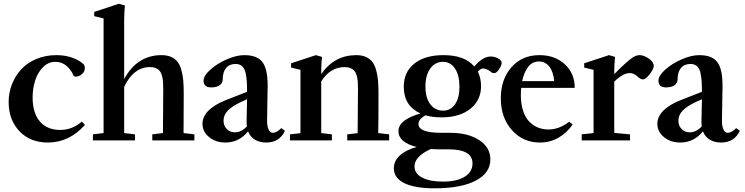

<svg xmlns="http://www.w3.org/2000/svg" viewBox="-20 -746 3956 1020"><path d="M234.4 11.2Q140.1 11.2 83 -49.3Q25.9 -109.9 25.9 -204.1Q25.9 -252.9 43.2 -297.6Q60.5 -342.3 92 -377Q123.5 -411.6 172.4 -432.4Q221.2 -453.1 279.8 -453.1Q329.1 -453.1 368.7 -437.7Q408.2 -422.4 427.2 -401.4Q430.7 -392.1 430.7 -384.3Q430.7 -364.7 414.8 -351.8Q398.9 -338.9 383.3 -338.9Q373 -338.9 370.1 -346.2Q356 -377.4 331.8 -397.5Q307.6 -417.5 273.9 -417.5Q237.3 -417.5 209.2 -389.9Q181.2 -362.3 167.2 -319.6Q153.3 -276.9 153.3 -228Q153.3 -145.5 191.9 -100.6Q230.5 -55.7 299.8 -55.7Q363.8 -55.7 415 -100.1L431.2 -82.5Q347.7 11.2 234.4 11.2Z M473.6 0V-32.2L530.3 -39.1V-647.9L480.5 -660.2V-682.6L611.3 -726.1L643.6 -716.8Q639.6 -679.2 639.6 -635.3V-325.7Q708 -453.1 838.4 -453.1Q867.7 -453.1 888.7 -443.8Q909.7 -434.6 922.6 -418.2Q935.5 -401.9 943.1 -375.5Q950.7 -349.1 953.4 -320.1Q956.1 -291 956.1 -251Q956.1 -107.9 955.1 -39.1L1012.7 -32.2V0H789.1V-32.2L845.7 -39.1Q847.2 -267.6 847.2 -273.9Q847.2 -297.4 845.9 -313.2Q844.7 -329.1 840.3 -344.7Q835.9 -360.4 828.4 -369.4Q820.8 -378.4 807.9 -384Q794.9 -389.6 776.9 -389.6Q689.5 -389.6 639.6 -284.2V-39.1L697.3 -32.2V0Z M1177.7 11.2Q1126 11.2 1090.8 -17.6Q1055.7 -46.4 1055.7 -88.4Q1055.7 -126 1087.2 -158Q1118.7 -189.9 1179.2 -213.9L1292.5 -258.3V-267.1Q1292.5 -345.7 1279.1 -376Q1265.6 -406.2 1231.4 -406.2Q1198.7 -406.2 1180.9 -384.5Q1163.1 -362.8 1163.1 -323.7Q1163.1 -304.7 1146.5 -293.2Q1129.9 -281.7 1102.1 -281.7Q1061.5 -281.7 1061.5 -317.4Q1061.5 -343.8 1097.4 -376Q1133.3 -408.2 1184.8 -430.7Q1236.3 -453.1 1277.8 -453.1Q1345.7 -453.1 1373.8 -416.7Q1401.9 -380.4 1401.9 -292Q1401.9 -290 1398.9 -105.5Q1398.4 -78.1 1406.2 -59.3Q1414.1 -40.5 1429.7 -40.5Q1449.7 -40.5 1474.6 -65.4L1493.7 -51.3Q1465.3 11.2 1394 11.2Q1359.4 11.2 1334.2 -3.9Q1309.1 -19 1297.9 -48.3Q1250 11.2 1177.7 11.2ZM1167.5 -105.5Q1167.5 -78.1 1184.6 -60.5Q1201.7 -43 1228 -43Q1261.7 -43 1291.5 -74.2Q1290 -85.9 1290 -99.6Q1292 -178.2 1292.5 -218.8L1263.2 -205.6Q1213.9 -183.1 1190.7 -158.9Q1167.5 -134.8 1167.5 -105.5Z M1520.5 0V-32.2L1576.2 -38.6V-375L1526.4 -387.2V-409.7L1658.2 -453.1L1690.4 -443.8Q1686.5 -404.8 1686.5 -361.3V-352.5Q1756.3 -453.1 1873 -453.1Q1902.3 -453.1 1923.3 -443.8Q1944.3 -434.6 1957.3 -418.2Q1970.2 -401.9 1977.8 -375.5Q1985.4 -349.1 1988 -320.1Q1990.7 -291 1990.7 -251Q1990.7 -107.9 1989.3 -39.1L2047.4 -32.2V0H1824.7V-32.2L1879.9 -38.6Q1881.8 -191.9 1881.8 -273.9Q1881.8 -297.4 1880.6 -313.2Q1879.4 -329.1 1875 -344.7Q1870.6 -360.4 1863 -369.4Q1855.5 -378.4 1842.5 -384Q1829.6 -389.6 1811 -389.6Q1734.4 -389.6 1686.5 -313.5V-39.1L1743.2 -32.2V0Z M2325.7 -122.6Q2276.9 -122.6 2240.2 -133.3Q2203.1 -112.8 2203.1 -87.4Q2203.1 -40.5 2323.7 -40.5H2369.6Q2466.8 -40.5 2525.9 -1.7Q2585 37.1 2585 100.6Q2585 173.3 2506.8 213.9Q2428.7 254.4 2289.1 254.4Q2184.1 254.4 2128.2 227.1Q2072.3 199.7 2072.3 147.9Q2072.3 109.4 2104 80.1Q2135.7 50.8 2193.4 34.7Q2096.7 10.7 2096.7 -49.3Q2096.7 -109.9 2213.9 -143.1Q2125 -183.6 2125 -285.2Q2125 -363.8 2181.4 -408.4Q2237.8 -453.1 2336.4 -453.1Q2448.7 -453.1 2500 -392.6Q2544.4 -445.8 2586.9 -445.8Q2611.3 -445.8 2631.8 -432.1Q2645 -423.8 2645 -411.6Q2645 -398.9 2631.3 -378.2Q2617.7 -357.4 2605.5 -357.4Q2593.8 -357.4 2585 -366.2Q2579.1 -372.1 2566.7 -377.2Q2554.2 -382.3 2545.9 -382.3Q2533.2 -382.3 2518.6 -365.2Q2535.6 -331.1 2535.6 -288.1Q2535.6 -213.9 2479 -168.2Q2422.4 -122.6 2325.7 -122.6ZM2333.5 -158.2Q2374 -158.2 2397.5 -192.1Q2420.9 -226.1 2420.9 -285.2Q2420.9 -346.2 2397.2 -381.8Q2373.5 -417.5 2333.5 -417.5Q2291.5 -417.5 2265.9 -382.1Q2240.2 -346.7 2240.2 -285.2Q2240.2 -226.6 2265.9 -192.4Q2291.5 -158.2 2333.5 -158.2ZM2182.1 137.7Q2182.1 176.3 2222.7 197.5Q2263.2 218.8 2333.5 218.8Q2406.2 218.8 2448.2 193.1Q2490.2 167.5 2490.2 122.1Q2490.2 47.4 2364.3 47.4H2319.8Q2290 47.4 2269 45.4Q2182.1 85 2182.1 137.7Z M2848.6 11.2Q2758.3 11.2 2699.5 -54.9Q2640.6 -121.1 2640.6 -222.7Q2640.6 -325.2 2697.3 -389.2Q2753.9 -453.1 2845.7 -453.1Q2928.2 -453.1 2980.7 -404.5Q3033.2 -356 3033.2 -279.3H2749Q2747.1 -262.2 2747.1 -240.7Q2747.1 -193.4 2759 -157.2Q2771 -121.1 2791.7 -99.9Q2812.5 -78.6 2838.1 -68.4Q2863.8 -58.1 2894 -58.1Q2950.2 -58.1 3004.4 -99.6L3022 -84Q2990.7 -39.6 2946.5 -14.2Q2902.3 11.2 2848.6 11.2ZM2843.3 -419.4Q2807.6 -419.4 2785.6 -390.6Q2763.7 -361.8 2753.9 -314.9H2924.3Q2919.4 -365.7 2897.9 -392.6Q2876.5 -419.4 2843.3 -419.4Z M3070.3 0V-32.2L3133.3 -39.1V-375L3083.5 -387.2V-409.7L3215.3 -453.1L3247.1 -443.8Q3243.2 -404.8 3243.2 -361.3V-352.1Q3304.7 -414.6 3335.9 -437Q3357.9 -453.1 3377.4 -453.1Q3401.4 -453.1 3427.2 -434.6Q3453.1 -416 3453.1 -396Q3453.1 -379.9 3431.9 -352.1Q3410.6 -324.2 3395 -324.2Q3384.8 -324.2 3371.6 -335.4Q3363.3 -342.8 3359.4 -345.9Q3355.5 -349.1 3345.5 -353.5Q3335.4 -357.9 3326.2 -357.9Q3289.1 -357.9 3243.2 -312V-40L3327.1 -32.2V0Z M3594.2 11.2Q3542.5 11.2 3507.3 -17.6Q3472.2 -46.4 3472.2 -88.4Q3472.2 -126 3503.7 -158Q3535.2 -189.9 3595.7 -213.9L3709 -258.3V-267.1Q3709 -345.7 3695.6 -376Q3682.1 -406.2 3647.9 -406.2Q3615.2 -406.2 3597.4 -384.5Q3579.6 -362.8 3579.6 -323.7Q3579.6 -304.7 3563 -293.2Q3546.4 -281.7 3518.6 -281.7Q3478 -281.7 3478 -317.4Q3478 -343.8 3513.9 -376Q3549.8 -408.2 3601.3 -430.7Q3652.8 -453.1 3694.3 -453.1Q3762.2 -453.1 3790.3 -416.7Q3818.4 -380.4 3818.4 -292Q3818.4 -290 3815.4 -105.5Q3814.9 -78.1 3822.8 -59.3Q3830.6 -40.5 3846.2 -40.5Q3866.2 -40.5 3891.1 -65.4L3910.2 -51.3Q3881.8 11.2 3810.5 11.2Q3775.9 11.2 3750.7 -3.9Q3725.6 -19 3714.4 -48.3Q3666.5 11.2 3594.2 11.2ZM3584 -105.5Q3584 -78.1 3601.1 -60.5Q3618.2 -43 3644.5 -43Q3678.2 -43 3708 -74.2Q3706.5 -85.9 3706.5 -99.6Q3708.5 -178.2 3709 -218.8L3679.7 -205.6Q3630.4 -183.1 3607.2 -158.9Q3584 -134.8 3584 -105.5Z"/></svg>

Font: Elstob 10pt SemiBold
Style: Regular
Weight: 600
Designer: Peter S. Baker
Version: Version 1.015